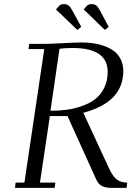

<svg xmlns="http://www.w3.org/2000/svg" viewBox="-20 -916 653 936"><path d="M53.2 0 56.2 -25.9H99.1L195.8 -676.8H119.1L122.1 -702.1H196.8Q227.1 -702.1 287.1 -705.6Q347.2 -709 378.9 -709Q408.2 -709 435.3 -705.1Q462.4 -701.2 489.5 -691.4Q516.6 -681.6 536.4 -666.5Q556.2 -651.4 568.6 -626.5Q581.1 -601.6 581.1 -569.8Q581.1 -418 386.2 -366.2L513.2 -91.8Q531.7 -53.2 551.3 -39.6Q570.8 -25.9 600.1 -25.9L597.2 0H523.9Q496.6 0 478.3 -8.5Q460 -17.1 449.2 -41L309.1 -350.1H223.1L174.8 -25.9H250L246.1 0ZM226.1 -376Q267.6 -376 304.7 -380.9Q341.8 -385.7 379.4 -398.9Q417 -412.1 444.1 -432.9Q471.2 -453.6 488 -487.8Q504.9 -522 504.9 -565.9Q504.9 -682.1 333 -682.1Q317.9 -682.1 302 -681.2Q286.1 -680.2 278.3 -679.2L270 -678.2ZM252.9 -870.1 270 -889.2Q278.8 -896 291 -896Q305.2 -896 314.5 -888.9Q323.7 -881.8 333 -863.8L376 -785.2L356.9 -770ZM388.2 -870.1 404.8 -889.2Q414.6 -896 426.8 -896Q440.9 -896 449.7 -888.9Q458.5 -881.8 467.8 -863.8L509.8 -785.2L491.2 -770Z"/></svg>

Font: Dehuti
Style: Italic
Weight: 400
Version: Version 1.2